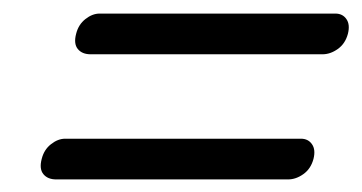

<svg xmlns="http://www.w3.org/2000/svg" viewBox="-20 -488 547 290"><path d="M95 -437Q98.5 -451 109 -459.2Q119.5 -467.5 130.5 -467.5H486.5Q497.5 -467.5 503.2 -459.2Q509 -451 505.5 -437Q501.5 -422 490.2 -414Q479 -406 467 -406H117Q104 -406 97.5 -414Q91 -422 95 -437ZM43 -248Q46.5 -262 57 -270.2Q67.5 -278.5 78.5 -278.5H434.5Q445.5 -278.5 451.2 -270.2Q457 -262 453.5 -248Q449.5 -233 438.2 -225Q427 -217 415 -217H65Q52 -217 45.5 -225Q39 -233 43 -248Z"/></svg>

Font: Fraunces 144pt S100
Style: Italic
Weight: 400
Italic angle: -16°
Version: Version 1.000; ttfautohint (v1.8.3)